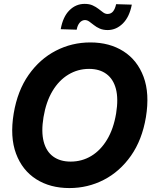

<svg xmlns="http://www.w3.org/2000/svg" viewBox="-20 -955 789 985"><path d="M335.9 9.8Q237.3 9.8 165.8 -35.6Q94.2 -81.1 62.3 -166.7Q30.3 -252.4 50.3 -373Q69.8 -489.7 127 -571Q184.1 -652.3 266.4 -694.8Q348.6 -737.3 443.4 -737.3Q542 -737.3 613.3 -691.9Q684.6 -646.5 716.6 -560.8Q748.5 -475.1 728.5 -353.5Q709 -237.3 651.9 -156Q594.7 -74.7 512.7 -32.5Q430.7 9.8 335.9 9.8ZM342.3 -126Q400.4 -126 448.2 -154.8Q496.1 -183.6 529.3 -238.8Q562.5 -293.9 575.7 -373Q587.9 -448.2 574.7 -498.8Q561.5 -549.3 526.1 -575.4Q490.7 -601.6 437 -601.6Q379.4 -601.6 331.1 -572.5Q282.7 -543.5 249.5 -488.3Q216.3 -433.1 203.1 -353.5Q190.9 -279.3 204.1 -228.5Q217.3 -177.7 252.9 -151.9Q288.6 -126 342.3 -126ZM533.2 -800.8Q509.3 -800.8 491.9 -808.3Q474.6 -815.9 461.9 -826.2Q449.2 -836.4 438.2 -844.2Q427.2 -852.1 415.5 -852.1Q399.4 -851.6 388.2 -837.9Q377 -824.2 373.5 -802.7L291.5 -805.2Q302.7 -868.7 335.9 -901.9Q369.1 -935.1 414.1 -935.1Q438.5 -935.1 455.6 -927.2Q472.7 -919.4 485.4 -909.4Q498 -899.4 509 -891.4Q520 -883.3 532.2 -883.3Q550.3 -883.8 560.5 -897Q570.8 -910.2 575.7 -933.6L656.2 -931.2Q644 -868.2 610.4 -834.7Q576.7 -801.3 533.2 -800.8Z"/></svg>

Font: Inter Tight
Style: Bold Italic
Weight: 700
Italic angle: -9.39999°
Designer: Rasmus Andersson
Foundry: rsms
Version: Version 3.004